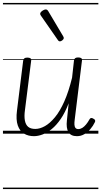

<svg xmlns="http://www.w3.org/2000/svg" viewBox="-20 -905 686 1300"><path d="M210 17Q172 17 143 0Q114 -17 100.5 -55.5Q87 -94 95 -156L137 -495Q139 -506 145.5 -510.5Q152 -515 165 -515Q180 -515 186.5 -510Q193 -505 191 -494L149 -160Q143 -118 148.5 -89Q154 -60 171 -46Q188 -32 219 -32Q250 -32 284 -51Q318 -70 352 -111Q386 -152 415.5 -218.5Q445 -285 468 -379L481 -496Q483 -507 489.5 -511.5Q496 -516 509 -516Q524 -516 530.5 -511Q537 -506 535 -495L486 -96Q483 -75 484 -60.5Q485 -46 491.5 -38.5Q498 -31 510 -31Q524 -31 537 -39Q550 -47 562.5 -62Q575 -77 586 -97Q590 -105 597 -106Q604 -107 613 -101Q622 -97 624 -90.5Q626 -84 622 -77Q610 -52 591.5 -30.5Q573 -9 550 4Q527 17 501 17Q480 17 465.5 10Q451 3 443 -11Q435 -25 432.5 -44.5Q430 -64 433 -90L445 -206Q421 -143 391.5 -100Q362 -57 330.5 -31.5Q299 -6 268 5.5Q237 17 210 17ZM386 -625Q382 -625 378.5 -627Q375 -629 371 -635L257 -799Q254 -803 253 -806Q252 -809 252 -813Q253 -820 259.5 -826Q266 -832 274.5 -836.5Q283 -841 290 -841Q300 -841 307 -829L408 -659Q410 -655 411 -652Q412 -649 412 -647Q411 -639 402 -632Q393 -625 386 -625ZM0 365H646V375H0ZM0 -20H646V0H0ZM0 -505H646V-500H0ZM0 -885H646V-875H0Z"/></svg>

Font: Playwrite GB S Guides
Style: Italic
Weight: 400
Italic angle: -7.01216°
Designer: Veronika Burian, José Scaglione
Foundry: TypeTogether
Version: Version 1.002